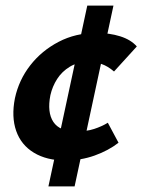

<svg xmlns="http://www.w3.org/2000/svg" viewBox="-20 -562 506 682"><path d="M212 8Q146 8 100.5 -19.5Q55 -47 37.5 -97Q20 -147 33 -213Q47 -278 87.5 -330Q128 -382 188.5 -413.5Q249 -445 322 -445Q369 -445 407 -433Q445 -421 466 -397L385 -308Q363 -327 341 -334.5Q319 -342 294 -342Q256 -342 228 -325Q200 -308 183 -281.5Q166 -255 159 -224Q147 -163 169.5 -129Q192 -95 251 -95Q287 -95 314.5 -104Q342 -113 363 -126L401 -55Q365 -27 316 -9.5Q267 8 212 8ZM152 100 290 -542H383L245 100Z"/></svg>

Font: Ysabeau Office ExtraBold
Style: Italic
Weight: 800
Italic angle: -12°
Designer: Christian Thalmann (Catharsis Fonts)
Version: Version 2.001;gftools[0.9.30]; featfreeze: tnum,lnum,ss02